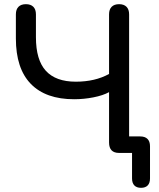

<svg xmlns="http://www.w3.org/2000/svg" viewBox="-20 -732 762 919"><path d="M335 -257Q199 -257 127.5 -330.5Q56 -404 56 -548V-663Q56 -687 68.5 -699.5Q81 -712 104 -712Q127 -712 139.5 -699.5Q152 -687 152 -663V-554Q152 -445 199.5 -393Q247 -341 343 -341Q435 -341 502 -378V-663Q502 -687 514.5 -699.5Q527 -712 550 -712Q573 -712 585.5 -699.5Q598 -687 598 -663V-79H651Q674 -79 686 -67Q698 -55 698 -32V122Q698 144 687 155.5Q676 167 655 167Q634 167 623 155.5Q612 144 612 122V0H550Q502 0 502 -50V-291Q473 -275 427 -266Q381 -257 335 -257Z"/></svg>

Font: SN Pro
Style: Regular
Weight: 400
Designer: Tobias Whetton
Foundry: Supernotes
Version: Version 1.003